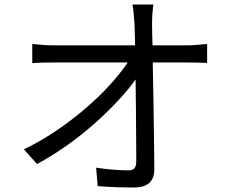

<svg xmlns="http://www.w3.org/2000/svg" viewBox="-20 -803 1040 851"><path d="M660 -783Q654 -741 654 -699Q654 -682 654.5 -657Q655 -632 656 -602H813Q833 -602 858 -604.5Q883 -607 898 -608V-524Q881 -525 857.5 -525.5Q834 -526 816 -526H657Q659 -451 660 -365Q661 -279 662.5 -197Q664 -115 664 -52Q664 28 573 28Q534 28 492 26.5Q450 25 413 22L406 -60Q442 -54 480.5 -51Q519 -48 547 -48Q569 -48 576.5 -58Q584 -68 584 -88Q584 -128 583.5 -187.5Q583 -247 582.5 -315.5Q582 -384 581 -451Q550 -407 503 -356.5Q456 -306 398.5 -255Q341 -204 276 -158Q211 -112 144 -76L86 -141Q162 -178 232 -225.5Q302 -273 362.5 -325.5Q423 -378 469.5 -429.5Q516 -481 546 -526H217Q192 -526 169 -525.5Q146 -525 123 -523V-608Q145 -606 168.5 -604Q192 -602 215 -602H579Q578 -632 577.5 -657Q577 -682 576 -699Q574 -728 572 -747.5Q570 -767 567 -783Z"/></svg>

Font: Source Han Sans SC
Style: Regular
Weight: 400
Designer: Ryoko NISHIZUKA 西塚涼子 (kana, bopomofo & ideographs); Paul D. Hunt (Latin, Greek & Cyrillic); Sandoll Communications 산돌커뮤니
Foundry: Adobe
Version: Version 2.002;hotconv 1.0.116;makeotfexe 2.5.65601; ttfautoh